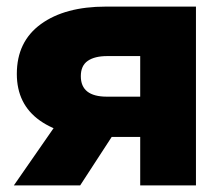

<svg xmlns="http://www.w3.org/2000/svg" viewBox="-20 -562 678 582"><path d="M405 0V-176L430 -147H292Q171 -147 101 -196.5Q31 -246 31 -338Q31 -436 104 -489Q177 -542 301 -542H574V0ZM22 0 165 -206H357L223 0ZM405 -233V-439L430 -392H305Q267 -392 246 -377.5Q225 -363 225 -331Q225 -269 304 -269H430Z"/></svg>

Font: MOST Montserrat ExtraBold
Style: Regular
Weight: 800
Designer: Julieta Ulanovsky
Foundry: Julieta Ulanovsky
Version: Version 8.000;March 11, 2024;FontCreator 15.0.0.2926 64-bit